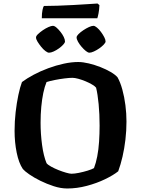

<svg xmlns="http://www.w3.org/2000/svg" viewBox="-20 -1073 803 1093"><path d="M363 0Q326 0 286 -13Q246 -26 209.5 -44Q173 -62 146.5 -80.5Q120 -99 110 -111Q87 -145 75 -204Q63 -263 63 -328Q63 -382 69 -434.5Q75 -487 84.5 -532Q94 -577 105 -606Q133 -627 171.5 -647.5Q210 -668 254.5 -684.5Q299 -701 343 -710.5Q387 -720 425 -720Q452 -720 485.5 -712Q519 -704 552 -691Q585 -678 610.5 -663Q636 -648 649 -633Q665 -605 676.5 -563Q688 -521 694 -474Q700 -427 700 -381Q700 -329 694 -278Q688 -227 677.5 -181.5Q667 -136 653 -98Q626 -76 578.5 -53Q531 -30 474.5 -15Q418 0 363 0ZM387 -84Q404 -84 429 -89Q454 -94 478.5 -101.5Q503 -109 515 -116Q526 -144 533.5 -182.5Q541 -221 544 -266.5Q547 -312 547 -358Q547 -423 541.5 -480.5Q536 -538 527 -574Q521 -582 504 -592Q487 -602 466.5 -610.5Q446 -619 426 -624.5Q406 -630 392 -630Q375 -630 347 -626.5Q319 -623 291.5 -617.5Q264 -612 245 -606Q234 -580 226.5 -544Q219 -508 215 -465Q211 -422 211 -375Q211 -311 219.5 -248Q228 -185 245 -144Q252 -135 271 -124.5Q290 -114 312.5 -105Q335 -96 356 -90Q377 -84 387 -84ZM489 -773Q481 -773 469 -782.5Q457 -792 444.5 -806.5Q432 -821 424 -835.5Q416 -850 416 -860Q416 -868 427 -879Q438 -890 454.5 -901Q471 -912 486.5 -919Q502 -926 512 -926Q520 -926 532 -916Q544 -906 555 -891Q566 -876 573.5 -861.5Q581 -847 581 -837Q581 -830 570.5 -819Q560 -808 545 -797.5Q530 -787 514.5 -780Q499 -773 489 -773ZM259 -773Q251 -773 238.5 -782.5Q226 -792 214 -807Q202 -822 193.5 -836Q185 -850 185 -860Q185 -868 196.5 -879Q208 -890 224 -901Q240 -912 256 -919Q272 -926 281 -926Q290 -926 301.5 -916Q313 -906 324.5 -891.5Q336 -877 343 -862.5Q350 -848 350 -837Q350 -830 340 -819Q330 -808 315.5 -797.5Q301 -787 285.5 -780Q270 -773 259 -773ZM218 -969Q218 -998 222 -1016.5Q226 -1035 230 -1039Q263 -1039 307.5 -1040.5Q352 -1042 398 -1044.5Q444 -1047 481 -1049.5Q518 -1052 535 -1053L546 -1044Q545 -1018 541 -997.5Q537 -977 534 -969Z"/></svg>

Font: Texturina Medium 12pt
Style: Bold
Weight: 700
Version: Version 1.002